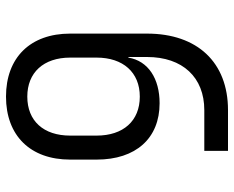

<svg xmlns="http://www.w3.org/2000/svg" viewBox="-90 -680 780 640"><g transform="rotate(90 300.0 -360.0)"><path d="M324 -502C242 -502 183 -464 172 -398H170V-460C170 -579 238 -651 347 -651H483V-730H347C188 -730 92 -628 92 -460V-204C92 -71 172 10 302 10C432 10 512 -71 512 -204V-292C512 -423 441 -502 324 -502ZM432 -204C432 -115 383 -61 302 -61C222 -61 172 -115 172 -204V-292C172 -380 221 -436 302 -436C383 -436 432 -381 432 -292Z"/></g></svg>

Font: Tekne LDO Light
Style: Regular
Weight: 300
Monospace: yes
Designer: Alessio Laiso, Mario Rullo, Paolo Rosset
Foundry: Alessio Laiso
Version: Version 1.000;hotconv 1.0.109;makeotfexe 2.5.65596